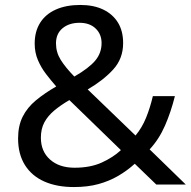

<svg xmlns="http://www.w3.org/2000/svg" viewBox="-20 -745 772 775"><path d="M304 -725Q358 -725 396.5 -706.5Q435 -688 456 -654Q477 -620 477 -571Q477 -508 436.5 -464Q396 -420 334 -384L527 -198Q553 -229 569.5 -269.5Q586 -310 597 -357H686Q670 -293 646 -238Q622 -183 584 -142L730 0H611L524 -84Q493 -56 457 -35Q421 -14 377.5 -2Q334 10 278 10Q209 10 158.5 -12.5Q108 -35 80.5 -79Q53 -123 53 -186Q53 -237 71.5 -274Q90 -311 125 -340Q160 -369 207 -396Q186 -420 166 -446Q146 -472 133 -502.5Q120 -533 120 -569Q120 -618 142 -653Q164 -688 205.5 -706.5Q247 -725 304 -725ZM260 -341Q224 -320 198.5 -298.5Q173 -277 159 -251Q145 -225 145 -189Q145 -134 182 -101Q219 -68 281 -68Q345 -68 391 -89Q437 -110 468 -139ZM301 -653Q259 -653 232.5 -631Q206 -609 206 -570Q206 -534 225 -503.5Q244 -473 280 -436Q339 -470 364.5 -500.5Q390 -531 390 -571Q390 -607 366 -630Q342 -653 301 -653Z"/></svg>

Font: gurmukhi25
Style: Book
Weight: 400
Designer: Jelle Bosma - Monotype Design Team
Foundry: Monotype Imaging Inc.
Version: Version 2.003